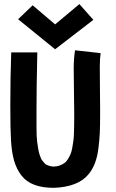

<svg xmlns="http://www.w3.org/2000/svg" viewBox="-20 -902 558 927"><path d="M246.1 -664.1 67.4 -809.1 137.7 -876.5 246.1 -784.2 363.3 -882.3 430.7 -806.2ZM342.3 -659.2 465.8 -645.5Q461.9 -617.7 461.9 -583.5Q461.9 -583.5 461.9 -569.3Q461.9 -531.2 462.6 -467.5Q463.4 -403.8 463.4 -378.4V-349.6Q463.4 -295.9 461.9 -262.5Q460.4 -229 455.3 -187Q450.2 -145 438 -113.5Q425.8 -82 406.2 -59.1Q356 0.5 240.2 4.9Q184.6 4.9 145.8 -9.8Q106.9 -24.4 83.5 -54.7Q60.1 -85 48.3 -125.5Q36.6 -166 33.2 -222.7Q29.8 -275.4 29.8 -388.2Q29.8 -531.2 34.2 -648.9H160.2Q156.2 -484.9 156.2 -362.8V-293.9Q156.2 -240.2 159.2 -218.8Q159.7 -216.8 161.4 -204.6Q163.1 -192.4 163.6 -188.5Q164.1 -184.6 166.5 -172.9Q168.9 -161.1 170.7 -156.5Q172.4 -151.9 176 -142.1Q179.7 -132.3 183.6 -127.7Q187.5 -123 193.1 -116.2Q198.7 -109.4 205.3 -106.2Q211.9 -103 220.5 -100.6Q229 -98.1 239.3 -97.7Q255.4 -98.1 268.3 -103Q281.2 -107.9 291 -114.7Q300.8 -121.6 308.3 -134.3Q315.9 -147 320.8 -158.4Q325.7 -169.9 329.1 -189.5Q332.5 -209 334.5 -223.4Q336.4 -237.8 337.2 -262.9Q337.9 -288.1 338.1 -304.7Q338.4 -321.3 338.4 -350.6Q338.4 -378.4 337.2 -451.4Q335.9 -524.4 335.9 -569.3Q335.9 -619.1 342.3 -659.2Z"/></svg>

Font: Fantasque Sans Mono
Style: Bold
Weight: 700
Monospace: yes
Designer: Jany Belluz
Version: Version 1.8.0 ; ttfautohint (v1.8.2)